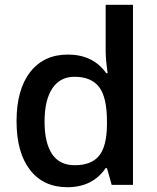

<svg xmlns="http://www.w3.org/2000/svg" viewBox="-20 -780 663 810"><path d="M264.2 9.8Q163.1 9.8 106.4 -63.5Q49.8 -136.7 49.8 -269Q49.8 -401.9 107.2 -475.8Q164.6 -549.8 266.1 -549.8Q372.6 -549.8 428.2 -471.2H434.1Q425.8 -529.3 425.8 -563V-759.8H541V0H451.2L431.2 -70.8H425.8Q370.6 9.8 264.2 9.8ZM294.9 -83Q365.7 -83 397.9 -122.8Q430.2 -162.6 431.2 -252V-268.1Q431.2 -370.1 397.9 -413.1Q364.7 -456.1 293.9 -456.1Q233.4 -456.1 200.7 -407Q168 -357.9 168 -267.1Q168 -177.2 199.7 -130.1Q231.4 -83 294.9 -83Z"/></svg>

Font: f0_46533          
Style: Regular
Weight: 600
Foundry: Ascender Corporation
Version: Version 1.10